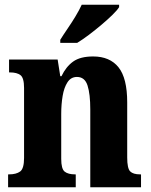

<svg xmlns="http://www.w3.org/2000/svg" viewBox="-20 -786 634 806"><path d="M14 0V-54H18Q48 -54 64.5 -66Q81 -78 81 -123V-417Q81 -459 66 -470.5Q51 -482 22 -482H18V-536H222L233 -466H238Q257 -506 287 -527.5Q317 -549 371 -549Q441 -549 477.5 -503.5Q514 -458 514 -356V-125Q514 -79 526.5 -66.5Q539 -54 568 -54H572V0H359V-327Q359 -391 347.5 -427Q336 -463 303 -463Q278 -463 263.5 -441Q249 -419 243 -383.5Q237 -348 237 -308V-119Q237 -77 251.5 -65.5Q266 -54 295 -54H298V0ZM233 -619Q246 -640 263.5 -665.5Q281 -691 297 -717.5Q313 -744 323 -766H480V-756Q472 -743 452 -723.5Q432 -704 406 -682Q380 -660 353.5 -640Q327 -620 304 -606H233Z"/></svg>

Font: Noto Serif Bengali Condensed ExtraBold
Style: Regular
Weight: 800
Width: 3
Designer: Juan Bruce, Universal Thirst, Indian Type Foundry and the Monotype Design Team.
Foundry: Monotype Imaging Inc.
Version: Version 2.003; ttfautohint (v1.8.4.7-5d5b)